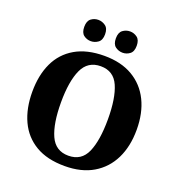

<svg xmlns="http://www.w3.org/2000/svg" viewBox="-161 -1059 1127 1204"><g transform="rotate(20 402.5 -457.0)"><path d="M403 10Q286 10 208.5 -36Q131 -82 92.5 -165Q54 -248 54 -359Q54 -470 92.5 -552Q131 -634 209 -679.5Q287 -725 404 -725Q515 -725 592.5 -679.5Q670 -634 710.5 -551.5Q751 -469 751 -358Q751 -247 710.5 -164.5Q670 -82 592.5 -36Q515 10 403 10ZM403 -59Q490 -59 524.5 -138Q559 -217 559 -358Q559 -499 524.5 -577.5Q490 -656 404 -656Q318 -656 282 -577.5Q246 -499 246 -358Q246 -217 281.5 -138Q317 -59 403 -59ZM502 -782Q475 -782 453.5 -798Q432 -814 432 -853Q432 -892 453.5 -908Q475 -924 502 -924Q528 -924 549.5 -908Q571 -892 571 -853Q571 -814 549.5 -798Q528 -782 502 -782ZM290 -782Q263 -782 242 -798Q221 -814 221 -853Q221 -892 242 -908Q263 -924 290 -924Q316 -924 338 -908Q360 -892 360 -853Q360 -814 338 -798Q316 -782 290 -782Z"/></g></svg>

Font: Noto Serif Sinhala ExtraBold
Style: Regular
Weight: 800
Designer: Jelle Bosma - Monotype Design Team
Foundry: Monotype Imaging Inc.
Version: Version 2.007; ttfautohint (v1.8.4.7-5d5b)